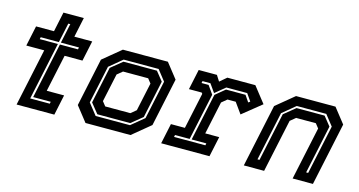

<svg xmlns="http://www.w3.org/2000/svg" viewBox="-74 -982 2407 1288"><g transform="rotate(15 1130.0 -338.5)"><path d="M89.5 0 174.5 -399H50L80 -540H204.5L233.5 -677H375L346 -540H470L440 -399H316L261 -141.5H381.5L351.5 0ZM167 -63H303L306 -77H184L266 -464H391.5L394.5 -478H269L298 -614H284L255 -478H129L126 -464H252Z M568 0 487 -103 558 -437 683 -540H995.5L1076.5 -437L1005.5 -103L880.5 0ZM621.5 -63H860L948.5 -136L1005.5 -404L948 -477H705.5L616 -403L560 -141ZM629.5 -77 575 -145 629 -399 707.5 -463H940L990.5 -400L935.5 -140L858 -77ZM667 -141.5H841.5L878.5 -172L920.5 -368L896.5 -398.5H722L685 -368L643 -172Z M1093.5 0 1123.5 -141H1220.5L1274 -391.5L1268 -399H1179.5L1209.5 -540H1336L1361.5 -500L1408.5 -540H1603L1689 -430.5L1557.5 -324.5L1504.5 -398.5H1447.5L1410.5 -368L1362 -140.5H1459L1429 0ZM1166 -63.5H1383.5L1386.5 -77.5H1284.5L1354.5 -406L1420.5 -460.5H1556L1586.5 -415.5L1598.5 -424.5L1564 -474.5H1419L1349 -417L1308.5 -474.5H1253.5L1250.5 -460.5H1299.5L1340 -403L1270.5 -77.5H1169Z M1667.5 0 1760.5 -437 1885.5 -540H2159.5L2240.5 -437L2147.5 0H2006.5L2085 -368L2061 -398.5H1924L1887 -368L1808.5 0ZM1745.5 -63H1759.5L1831 -399L1909.5 -463H2104.5L2155 -400L2083.5 -63H2097.5L2170 -404L2112.5 -477H1907.5L1818 -403Z"/></g></svg>

Font: Tourney
Style: Bold Italic
Weight: 700
Italic angle: -12°
Version: Version 1.015